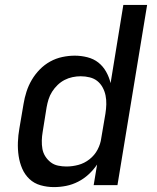

<svg xmlns="http://www.w3.org/2000/svg" viewBox="-20 -755 640 783"><path d="M200 8Q172 8 145.5 0.5Q119 -7 100 -25Q81 -43 70.5 -67.5Q60 -92 56 -119Q52 -146 53 -174.5Q54 -203 59 -231L76 -331Q80 -356 88 -381Q96 -406 109.5 -429Q123 -452 142 -471.5Q161 -491 184.5 -504Q208 -517 234 -522.5Q260 -528 285 -528Q311 -528 336.5 -521.5Q362 -515 381 -500Q400 -485 412.5 -463Q425 -441 431 -416L483 -735H580L459 0H362L376 -84Q361 -62 341.5 -44Q322 -26 298.5 -14Q275 -2 250 3Q225 8 200 8ZM251 -76Q275 -76 299.5 -82.5Q324 -89 345 -105.5Q366 -122 378 -145Q390 -168 393 -192L410 -292Q413 -311 413.5 -329.5Q414 -348 410.5 -365.5Q407 -383 398.5 -398.5Q390 -414 377 -424.5Q364 -435 346 -439.5Q328 -444 309 -444Q293 -444 276 -440.5Q259 -437 243.5 -429Q228 -421 215 -408.5Q202 -396 192.5 -381Q183 -366 178 -350Q173 -334 170 -317L154 -217Q151 -200 150.5 -182Q150 -164 153 -147.5Q156 -131 165 -117Q174 -103 187 -93Q200 -83 217 -79.5Q234 -76 251 -76Z"/></svg>

Font: Iosevka Custom Medium Oblique
Style: Regular
Weight: 500
Italic angle: -9°
Designer: Belleve Invis
Foundry: Belleve Invis
Version: Version 27.0.1